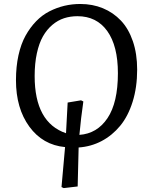

<svg xmlns="http://www.w3.org/2000/svg" viewBox="-20 -735 755 974"><path d="M675.8 -381.8Q675.8 -292 652.8 -218.8Q629.9 -145.5 589.6 -96.7Q549.3 -47.9 495.6 -19.5Q441.9 8.8 378.9 13.2L374 210.9L303.2 219.2L292 213.9L310.1 11.2Q196.8 0.5 128.9 -92.5Q61 -185.5 61 -328.1Q61 -397 73.7 -454.6Q86.4 -512.2 109.6 -554Q132.8 -595.7 163.3 -627.2Q193.8 -658.7 230.7 -677.5Q267.6 -696.3 306.6 -705.6Q345.7 -714.8 387.2 -714.8Q449.7 -714.8 502.2 -693.1Q554.7 -671.4 593.5 -630.4Q632.3 -589.4 654.1 -525.6Q675.8 -461.9 675.8 -381.8ZM382.8 -50.8Q472.7 -57.1 525.4 -135.7Q578.1 -214.4 578.1 -363.8Q578.1 -502 524.2 -577.4Q470.2 -652.8 373 -652.8Q336.9 -652.8 305.2 -642.6Q273.4 -632.3 245.6 -608.9Q217.8 -585.4 198 -550.8Q178.2 -516.1 167 -464.6Q155.8 -413.1 155.8 -349.1Q155.8 -113.3 314.9 -59.1L323.2 -214.8L391.1 -226.1L402.8 -220.2Q390.6 -136.7 382.8 -50.8Z"/></svg>

Font: Literata Book
Style: Italic
Weight: 400
Italic angle: -3°
Designer: Latin by Veronika Burian and Jose Scaglione. Greek by Irene Vlachou. Cyrillic by Vera Evstafieva
Foundry: TypeTogether
Version: Version 1.003;PS 001.003;hotconv 1.0.88;makeotf.lib2.5.64775